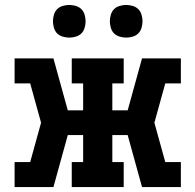

<svg xmlns="http://www.w3.org/2000/svg" viewBox="-20 -756 790 776"><path d="M196 0H39V-101H102L146 -260L102 -419H39V-520H196L254 -310H316V-419H270V-520H480V-419H434V-310H496L554 -520H711V-419H648L604 -260L648 -101H711V0H554L496 -210H434V-101H480V0H270V-101H316V-210H254ZM490 -604Q477 -604 463.5 -608Q450 -612 441 -621Q432 -630 428 -643.5Q424 -657 424 -670Q424 -683 428 -696.5Q432 -710 441 -719Q450 -728 463.5 -732Q477 -736 490 -736Q503 -736 516.5 -732Q530 -728 539 -719Q548 -710 552 -696.5Q556 -683 556 -670Q556 -657 552 -643.5Q548 -630 539 -621Q530 -612 516.5 -608Q503 -604 490 -604ZM260 -604Q247 -604 233.5 -608Q220 -612 211 -621Q202 -630 198 -643.5Q194 -657 194 -670Q194 -683 198 -696.5Q202 -710 211 -719Q220 -728 233.5 -732Q247 -736 260 -736Q273 -736 286.5 -732Q300 -728 309 -719Q318 -710 322 -696.5Q326 -683 326 -670Q326 -657 322 -643.5Q318 -630 309 -621Q300 -612 286.5 -608Q273 -604 260 -604Z"/></svg>

Font: Iosevka Plex Etoile
Style: Bold
Weight: 700
Designer: Belleve Invis
Foundry: Belleve Invis
Version: Version 25.1.1; ttfautohint (v1.8.4)